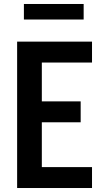

<svg xmlns="http://www.w3.org/2000/svg" viewBox="-20 -944 540 964"><path d="M66 0V-735H442V-630H190V-435H385V-330H190V-105H442V0ZM100 -846V-924H400V-846Z"/></svg>

Font: Iosevka Curly Extrabold
Style: Regular
Weight: 800
Monospace: yes
Designer: Belleve Invis
Foundry: Belleve Invis
Version: Version 22.1.2; ttfautohint (v1.8.4)